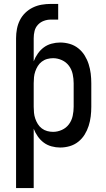

<svg xmlns="http://www.w3.org/2000/svg" viewBox="-20 -745 540 980"><path d="M62 215V-550Q62 -574 66.5 -597.5Q71 -621 81.5 -642Q92 -663 109 -679.5Q126 -696 147.5 -706.5Q169 -717 192.5 -721Q216 -725 239 -725H277V-645H239Q221 -645 203.5 -638.5Q186 -632 173.5 -618.5Q161 -605 156.5 -587Q152 -569 152 -550V-432Q160 -453 173 -471.5Q186 -490 203.5 -503Q221 -516 243 -522Q265 -528 287 -528Q312 -528 336 -521Q360 -514 379.5 -498.5Q399 -483 412 -462Q425 -441 432.5 -417.5Q440 -394 443 -369.5Q446 -345 446 -320V-200Q446 -175 443 -150.5Q440 -126 432.5 -102.5Q425 -79 412 -58Q399 -37 379.5 -21.5Q360 -6 336 1Q312 8 287 8Q265 8 243 2Q221 -4 203.5 -17Q186 -30 173 -48.5Q160 -67 152 -88V215ZM251 -72Q274 -72 296 -82Q318 -92 332 -111Q346 -130 351 -153.5Q356 -177 356 -200V-320Q356 -343 351 -366.5Q346 -390 332 -409Q318 -428 296 -438Q274 -448 251 -448Q236 -448 221 -444Q206 -440 193.5 -430.5Q181 -421 173 -408Q165 -395 160 -380.5Q155 -366 153.5 -350.5Q152 -335 152 -320V-200Q152 -185 153.5 -169.5Q155 -154 160 -139.5Q165 -125 173 -112Q181 -99 193.5 -89.5Q206 -80 221 -76Q236 -72 251 -72Z"/></svg>

Font: Iosevka SS04 Medium
Style: Regular
Weight: 500
Monospace: yes
Designer: Belleve Invis
Foundry: Belleve Invis
Version: Version 19.0.0; ttfautohint (v1.8.4)